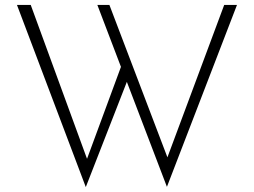

<svg xmlns="http://www.w3.org/2000/svg" viewBox="-20 -728 1033 781"><path d="M659 32 496 -395 329 33 49 -708H105L334 -82L472 -456L376 -708H425L661 -88L892 -708H944Z"/></svg>

Font: Josefin Sans Light
Style: Regular
Weight: 300
Designer: Santiago Orozco
Foundry: Typemade
Version: Version 2.000